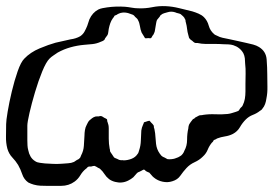

<svg xmlns="http://www.w3.org/2000/svg" viewBox="-158 -669 891 625"><g transform="rotate(90 287.5 -356.5)"><path d="M576 -21Q575 -17 573 -12Q571 -7 569 -3Q559 11 542.5 16.5Q526 22 512 30Q499 38 487.5 49Q476 60 459 65Q440 70 419.5 69.5Q399 69 379 69Q368 69 338 64Q308 59 272.5 50.5Q237 42 207 31.5Q177 21 166 10Q145 -10 132.5 -40Q120 -70 114 -92Q111 -104 108.5 -116.5Q106 -129 103 -141Q102 -149 99.5 -157Q97 -165 93 -172Q87 -181 78 -186Q69 -191 59 -195Q54 -197 48.5 -198.5Q43 -200 38 -202Q16 -212 6 -231Q3 -237 1.5 -245Q0 -253 -1 -260Q-3 -274 -3.5 -288.5Q-4 -303 -3 -318Q-2 -329 0 -340Q2 -351 2 -361Q3 -384 -1.5 -406Q-6 -428 -5 -450Q-4 -472 1.5 -494Q7 -516 12 -537Q15 -547 19.5 -557.5Q24 -568 31 -575Q42 -586 58.5 -590.5Q75 -595 86 -608Q88 -610 89 -612.5Q90 -615 91 -617Q96 -626 98 -635.5Q100 -645 102 -655Q105 -670 108.5 -685Q112 -700 115 -714Q117 -724 120 -735Q123 -746 128 -754Q142 -777 168.5 -779Q195 -781 217 -781Q237 -781 257.5 -781.5Q278 -782 297 -778Q305 -777 313.5 -774Q322 -771 329 -765Q331 -764 333 -761.5Q335 -759 336 -757Q344 -747 349 -734Q354 -721 364 -711Q375 -700 389 -692Q403 -684 411 -669Q417 -657 419 -643.5Q421 -630 426 -617Q428 -615 429 -612Q430 -609 431 -607Q433 -606 435.5 -604.5Q438 -603 439 -601Q450 -592 462.5 -587Q475 -582 485 -571Q496 -560 503 -544.5Q510 -529 522 -518Q534 -507 547 -498Q560 -489 565 -472Q570 -457 566.5 -440.5Q563 -424 553 -412Q550 -408 545.5 -404.5Q541 -401 537 -397Q536 -395 535 -392Q534 -389 532 -386Q531 -385 529 -383Q527 -381 527 -379Q527 -378 528.5 -375.5Q530 -373 531 -371Q533 -368 534 -365Q535 -362 536 -360Q539 -356 543.5 -352.5Q548 -349 552 -345Q558 -338 563 -328Q568 -318 569 -307Q570 -297 567 -285.5Q564 -274 558 -266Q551 -257 541.5 -251Q532 -245 525 -237Q523 -235 522 -232Q521 -229 519 -227Q518 -225 517 -223Q516 -221 515 -219Q515 -214 517 -208Q517 -206 517 -203Q517 -200 518 -198Q519 -196 521.5 -194Q524 -192 525 -190Q533 -180 545.5 -172.5Q558 -165 566 -154Q580 -135 580 -110Q580 -85 580 -63Q580 -53 579.5 -42.5Q579 -32 576 -21ZM69 -265Q74 -264 79.5 -263.5Q85 -263 89 -261L100 -253Q102 -252 103.5 -251.5Q105 -251 106 -249Q108 -247 109 -244Q110 -241 111 -239Q117 -226 118.5 -212Q120 -198 121 -184Q123 -162 129 -140.5Q135 -119 146 -99Q151 -92 155.5 -85Q160 -78 166 -72Q177 -61 207.5 -48.5Q238 -36 275 -25Q312 -14 342.5 -7Q373 0 384 0H432Q440 0 448.5 -0.5Q457 -1 464 -3Q475 -5 484.5 -10.5Q494 -16 500 -26Q504 -32 505 -41Q506 -50 507 -57Q508 -71 508.5 -85Q509 -99 508 -112Q507 -122 506.5 -132.5Q506 -143 502 -152L496 -161Q495 -163 493.5 -166Q492 -169 490 -170Q489 -172 486 -173Q483 -174 481 -175Q466 -183 449.5 -184Q433 -185 416 -186Q408 -186 398.5 -187.5Q389 -189 382 -193Q378 -195 374 -197Q370 -199 367 -202Q364 -205 360 -210.5Q356 -216 355 -220Q354 -222 354 -225.5Q354 -229 354 -232Q352 -237 353 -241Q354 -244 356.5 -247.5Q359 -251 360 -254Q361 -255 361.5 -256.5Q362 -258 363 -259Q365 -260 368 -260Q371 -260 372 -261Q377 -263 382 -264Q387 -265 393 -265Q410 -265 426.5 -265Q443 -265 459 -268Q461 -269 464 -269Q467 -269 469 -270Q472 -272 475 -274Q478 -276 481 -278Q482 -279 484 -280Q486 -281 487 -282Q489 -284 490 -287Q491 -290 492 -292Q493 -294 494.5 -297Q496 -300 496 -302Q497 -305 496.5 -308Q496 -311 497 -313Q497 -326 492 -339Q487 -352 476 -359Q474 -361 470.5 -362Q467 -363 464 -364Q449 -369 432.5 -369.5Q416 -370 400 -371Q391 -372 380 -377Q379 -378 376.5 -378.5Q374 -379 373 -380Q372 -382 371.5 -385Q371 -388 370 -389Q370 -390 369 -393Q368 -396 368 -397Q368 -398 370.5 -400Q373 -402 374 -403Q376 -405 378.5 -407.5Q381 -410 383 -411Q385 -412 390 -412Q395 -414 400 -414.5Q405 -415 409 -416Q426 -417 443.5 -419Q461 -421 475 -431Q477 -433 479.5 -434.5Q482 -436 483 -438Q485 -440 486 -442.5Q487 -445 488 -447Q489 -449 490.5 -451.5Q492 -454 493 -456Q494 -462 493 -470.5Q492 -479 490 -483Q489 -487 487 -491Q485 -495 483 -498Q481 -502 475.5 -506Q470 -510 466 -511Q450 -520 430 -520Q410 -520 393 -524Q388 -524 382 -526Q379 -527 376.5 -529Q374 -531 372 -532Q370 -534 367.5 -535.5Q365 -537 363 -539Q362 -541 361 -543Q360 -545 358 -546L351 -559Q350 -562 350 -565.5Q350 -569 349 -572Q346 -592 347 -612Q348 -632 346 -652Q345 -660 343 -666Q341 -672 339 -679L336 -687Q333 -690 329 -692Q326 -694 323.5 -697Q321 -700 318 -701Q308 -706 297 -708Q285 -710 272.5 -710Q260 -710 248 -710Q232 -710 215.5 -710.5Q199 -711 182 -709Q174 -709 165 -708Q156 -707 148 -703Q129 -692 122 -670Q120 -663 119.5 -655Q119 -647 119 -639Q118 -624 118 -609.5Q118 -595 118 -580Q118 -568 115 -554Q115 -552 115 -548.5Q115 -545 113 -543Q112 -541 108 -537Q107 -535 104.5 -532Q102 -529 99 -527Q98 -526 94.5 -525.5Q91 -525 89 -524Q79 -521 69 -520Q59 -519 48 -516Q46 -515 42.5 -515Q39 -515 37 -513Q33 -512 28 -507Q23 -502 21 -499Q19 -495 18 -490Q17 -485 15 -481Q11 -468 15 -456Q16 -452 18 -445.5Q20 -439 23 -436Q24 -433 29 -431Q32 -429 34.5 -426.5Q37 -424 40 -422Q45 -420 52 -419Q59 -418 64 -417Q68 -416 73 -415.5Q78 -415 82 -413Q85 -412 87.5 -410.5Q90 -409 92 -407Q94 -406 96 -405Q98 -404 99 -402Q100 -401 99.5 -398.5Q99 -396 99 -394Q99 -392 99.5 -388.5Q100 -385 99 -383Q98 -382 96.5 -381.5Q95 -381 94 -380Q88 -376 81 -372Q71 -368 60 -366.5Q49 -365 40 -360Q37 -359 34.5 -356Q32 -353 30 -351Q29 -350 27 -348.5Q25 -347 24 -345Q23 -344 22 -340.5Q21 -337 20 -335Q17 -328 16 -320Q15 -312 17 -304Q18 -301 19 -298.5Q20 -296 21 -294Q23 -292 24 -289Q25 -286 26 -284Q28 -283 30.5 -281.5Q33 -280 35 -278Q42 -273 50.5 -270Q59 -267 69 -265Z"/></g></svg>

Font: Rubik Vinyl
Style: Regular
Weight: 400
Designer: Hubert and Fischer, NaN
Foundry: Hubert and Fischer, NaN
Version: Version 2.200